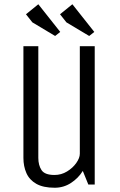

<svg xmlns="http://www.w3.org/2000/svg" viewBox="-20 -867 565 902"><path d="M90 -650H160V-125Q160 -91 175 -68Q190 -45 236 -45Q268 -45 295 -61.5Q322 -78 338.5 -101.5Q355 -125 355 -145V-650H425V0H395L369 -64Q348 -30 313.5 -7.5Q279 15 237 15Q183 15 150.5 -3.5Q118 -22 104 -54Q90 -86 90 -125ZM292 -762 262 -800 320 -847 423 -717 399 -698ZM132 -762 102 -800 160 -847 263 -717 239 -698Z"/></svg>

Font: Unica One
Style: Regular
Weight: 400
Designer: Eduardo Rodriguez Tunni
Foundry: Eduardo Rodriguez Tunni
Version: Version 2.000; ttfautohint (v1.8.4.7-5d5b);gftools[0.9.23]